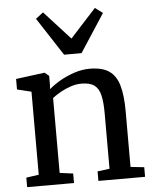

<svg xmlns="http://www.w3.org/2000/svg" viewBox="-58 -917 774 965"><g transform="rotate(-5 329.0 -434.0)"><path d="M103 -57V-476L31.5 -493.5V-546.5L173.5 -565H177.5L198.5 -547.5V-506L197.5 -480.5Q219 -500 252.5 -519.5Q286 -539 325.5 -552.2Q365 -565.5 404 -565.5Q467 -565.5 502 -541.5Q537 -517.5 551.5 -467Q566 -416.5 566 -337.5V-56L634.5 -48.5V0H399V-48L460 -56V-337Q460 -391 452 -426Q444 -461 421.8 -477.8Q399.5 -494.5 356.5 -494.5Q330 -494.5 302.8 -485.5Q275.5 -476.5 251 -462.8Q226.5 -449 208.5 -435V-57L276 -48V0H39.5V-48ZM282.5 -647 157.5 -839 195.5 -868 326.5 -724.5 457 -867.5 495.5 -839 370.5 -647Z"/></g></svg>

Font: Merriweather 24pt
Style: Regular
Weight: 400
Designer: Eben Sorkin
Foundry: Eben Sorkin
Version: Version 2.100